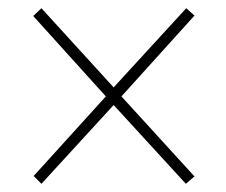

<svg xmlns="http://www.w3.org/2000/svg" viewBox="-20 -594 550 468"><path d="M81 -146 257 -338 433 -146 454 -164 276 -359 454 -556 434 -574 257 -381 81 -574 61 -555 238 -359 62 -165Z"/></svg>

Font: Noto Serif Thai SemiCondensed Thin
Style: Regular
Weight: 100
Width: 4
Designer: Monotype Design Team
Foundry: Monotype Imaging Inc.
Version: Version 2.002